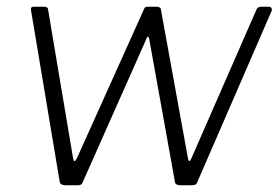

<svg xmlns="http://www.w3.org/2000/svg" viewBox="-20 -550 827 570"><path d="M778 -530Q783 -530 785.5 -526.5Q788 -523 787 -519L566 -10Q564 -4 560 -2Q556 0 549 0H517Q499 0 499 -12L423 -434Q421 -442 418.5 -441Q416 -440 413 -431L226 -10Q224 -4 220.5 -2Q217 0 210 0H175Q158 0 157 -12L72 -520Q70 -530 80 -530H112Q117 -530 120 -527.5Q123 -525 123 -520L197 -80Q199 -70 202.5 -72Q206 -74 210 -84L408 -524Q410 -530 418 -530H446Q451 -530 454.5 -527.5Q458 -525 458 -520L538 -80Q540 -70 543 -72Q546 -74 550 -84L742 -523Q746 -530 755 -530H778Z"/></svg>

Font: Libre Franklin Thin ExtraLight
Style: Italic
Weight: 250
Italic angle: -8°
Version: Version 3.000